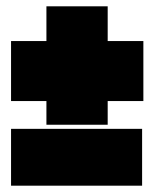

<svg xmlns="http://www.w3.org/2000/svg" viewBox="-20 -588 489 608"><path d="M127 -193V-268H15V-458H127V-568H321V-458H434V-268H321V-193ZM430 0H15V-180H430Z"/></svg>

Font: Passion One Black
Style: Regular
Weight: 900
Designer: Alejandro Lo Celso
Foundry: Fontstage
Version: Version 1.002